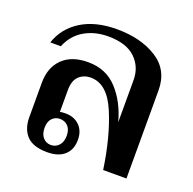

<svg xmlns="http://www.w3.org/2000/svg" viewBox="-106 -672 795 790"><g transform="rotate(20 291.5 -277.0)"><path d="M61 -101V-251Q61 -318 100.5 -357Q140 -396 212 -396Q291 -396 340.5 -342Q390 -288 412 -206V-391Q412 -448 372.5 -486Q333 -524 253 -524Q195 -524 150 -498Q105 -472 83 -419H37Q59 -486 121 -525Q183 -564 277 -564Q382 -564 452.5 -519.5Q523 -475 523 -386V0H421Q401 -139 358.5 -239.5Q316 -340 244 -340Q213 -340 192.5 -320.5Q172 -301 172 -259V-164Q180 -166 197 -166Q234 -166 257.5 -143Q281 -120 281 -81Q281 -38 254.5 -14Q228 10 179 10Q117 10 89 -19.5Q61 -49 61 -101ZM232 -81Q232 -108 218 -122.5Q204 -137 183 -137Q162 -137 148.5 -122.5Q135 -108 135 -81Q135 -54 148.5 -38.5Q162 -23 183 -23Q204 -23 218 -38.5Q232 -54 232 -81Z"/></g></svg>

Font: Trirong Medium
Style: Regular
Weight: 500
Designer: Katatrad Team
Foundry: CadsonDemak
Version: Version 1.001